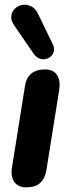

<svg xmlns="http://www.w3.org/2000/svg" viewBox="-20 -798 308 827"><path d="M93 9Q58 9 41.5 -14.5Q25 -38 32 -79L87 -424Q92 -462 114 -480.5Q136 -499 174 -499Q209 -499 225 -476Q241 -453 235 -411L180 -66Q174 -29 153 -10Q132 9 93 9ZM124 -568 43 -686Q26 -709 28.5 -728.5Q31 -748 44.5 -761Q58 -774 77 -777Q96 -780 115 -770.5Q134 -761 146 -734L207 -608Q217 -588 210.5 -572Q204 -556 189 -548Q174 -540 156 -544Q138 -548 124 -568Z"/></svg>

Font: Nunito ExtraLight ExtraBold
Style: Italic
Weight: 800
Italic angle: -9°
Version: Version 3.602